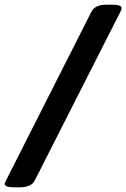

<svg xmlns="http://www.w3.org/2000/svg" viewBox="-89 -722 540 821"><path d="M391 -702Q431 -702 431 -687Q431 -682 426 -672L60 49Q45 79 -4 79H-28Q-69 79 -69 64Q-69 60 -63 49L302 -672Q317 -702 367 -702Z"/></svg>

Font: Asap
Style: Bold Italic
Weight: 700
Italic angle: -6°
Designer: Pablo Cosgaya
Foundry: Pablo Cosgaya
Version: Version 1.007;PS 001.007;hotconv 1.0.70;makeotf.lib2.5.58329